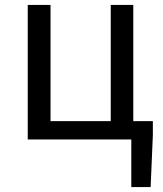

<svg xmlns="http://www.w3.org/2000/svg" viewBox="-20 -563 659 775"><path d="M510 192V0H92V-543H184V-74H427V-543H518V-74H597V-17L588 192Z"/></svg>

Font: Noto Sans HK
Style: Regular
Weight: 400
Designer: Ryoko NISHIZUKA 西塚涼子 (kana, bopomofo & ideographs); Paul D. Hunt (Latin, Greek & Cyrillic); Sandoll Communications 산돌커뮤니
Foundry: Adobe
Version: Version 2.004-H2;hotconv 1.0.118;makeotfexe 2.5.65603